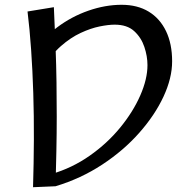

<svg xmlns="http://www.w3.org/2000/svg" viewBox="-20 -778 804 802"><path d="M120 -559Q159 -619 219 -664Q279 -709 349.5 -733.5Q420 -758 488 -758Q554 -758 601 -729.5Q648 -701 673.5 -648Q699 -595 699 -522Q699 -452 663 -374.5Q627 -297 561.5 -223Q496 -149 407 -90.5Q318 -32 212 0L195 -51Q281 -76 354.5 -127.5Q428 -179 482 -245Q536 -311 566 -379.5Q596 -448 596 -506Q596 -543 583 -582Q570 -621 540.5 -648Q511 -675 459 -675Q433 -675 396 -667.5Q359 -660 317 -640.5Q275 -621 234.5 -585.5Q194 -550 161 -493ZM118 4Q121 -95 121.5 -194.5Q122 -294 119 -389Q116 -484 110 -570.5Q104 -657 95 -730L205 -748Q209 -662 212 -584.5Q215 -507 216 -434.5Q217 -362 217 -291Q217 -220 215.5 -148.5Q214 -77 212 0Z"/></svg>

Font: Marhey Light Light
Style: Regular
Weight: 300
Version: Version 1.000